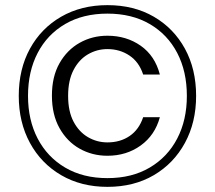

<svg xmlns="http://www.w3.org/2000/svg" viewBox="-20 -723 836 747"><path d="M398 4Q296 4 218 -41.5Q140 -87 96.5 -167Q53 -247 53 -350Q53 -454 96.5 -533.5Q140 -613 218 -658Q296 -703 398 -703Q501 -703 578.5 -658Q656 -613 699.5 -533.5Q743 -454 743 -350Q743 -247 699.5 -167Q656 -87 578.5 -41.5Q501 4 398 4ZM398 -117Q339 -117 290 -144.5Q241 -172 211.5 -224.5Q182 -277 182 -351Q182 -425 211.5 -477Q241 -529 290 -556.5Q339 -584 398 -584Q472 -584 527.5 -545Q583 -506 602 -433H537Q521 -482 483.5 -507Q446 -532 398 -532Q357 -532 322 -511.5Q287 -491 266 -450.5Q245 -410 245 -350Q245 -290 266 -250Q287 -210 322 -189.5Q357 -169 398 -169Q448 -169 484.5 -194Q521 -219 537 -267H602Q583 -197 527.5 -157Q472 -117 398 -117ZM398 -30Q493 -30 562.5 -71Q632 -112 669.5 -184Q707 -256 707 -350Q707 -445 669.5 -517Q632 -589 562.5 -629.5Q493 -670 398 -670Q303 -670 233.5 -629.5Q164 -589 126.5 -517Q89 -445 89 -350Q89 -256 126.5 -184Q164 -112 233.5 -71Q303 -30 398 -30Z"/></svg>

Font: DM Sans 18pt Light
Style: Regular
Weight: 300
Designer: Colophon Foundry, Jonny Pinhorn
Foundry: Colophon Foundry
Version: Version 4.004;gftools[0.9.30]